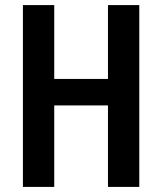

<svg xmlns="http://www.w3.org/2000/svg" viewBox="-20 -734 637 754"><path d="M527 0H404V-320H193V0H70V-714H193V-424H404V-714H527Z"/></svg>

Font: Avrile Sans Condensed SemiBold
Style: Regular
Weight: 600
Width: 3
Designer: Monotype Design Team
Foundry: Monotype Imaging Inc.
Version: Version 2.001;September 10, 2019;FontCreator 11.5.0.2425 64-